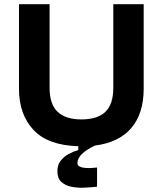

<svg xmlns="http://www.w3.org/2000/svg" viewBox="-20 -680 771 910"><path d="M440 205Q412 208 379.5 209.5Q347 211 318 205Q289 199 270.5 182Q252 165 252 131Q252 102 267 82.5Q282 63 304.5 50.5Q327 38 351 31V13Q207 9 138.5 -64.5Q70 -138 70 -259V-660H215V-264Q215 -186 253 -150Q291 -114 366 -114Q442 -114 479.5 -150Q517 -186 517 -264V-660H661V-259Q661 -143 603 -74Q545 -5 430 10Q347 49 347 93Q347 104 358 109.5Q369 115 385 116Q401 117 416.5 116Q432 115 440 114Z"/></svg>

Font: Bricolage Grotesque 10pt Bricolage Grotesque 10pt Regular
Style: Bold
Weight: 700
Designer: Mathieu Triay
Foundry: Atelier Triay
Version: Version 1.000; ttfautohint (v1.8.4.7-5d5b);gftools[0.9.32]